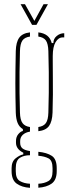

<svg xmlns="http://www.w3.org/2000/svg" viewBox="-20 -759 338 919"><path d="M123.5 140Q84.5 137.5 60 120Q35.5 102.5 35.5 60Q35.5 56 35.5 52.8Q35.5 49.5 35.5 46Q35.5 14.5 54.5 -1Q73.5 -16.5 91.5 -20V-28Q56.5 -45.5 56.5 -76Q56.5 -78.5 56.5 -80.2Q56.5 -82 56.5 -84Q56.5 -103.5 67.5 -116.8Q78.5 -130 89.5 -132V-141Q72.5 -151 64.5 -170.2Q56.5 -189.5 55.5 -220Q54.5 -262.5 54 -295.2Q53.5 -328 53.5 -359.5Q53.5 -391 54 -427.5Q54.5 -464 55.5 -514Q56.5 -557 72 -578.5Q87.5 -600 123.5 -604V-584Q98 -580.5 87.2 -565Q76.5 -549.5 75.5 -514Q74 -464.5 73.5 -414Q73 -363.5 73.5 -314.5Q74 -265.5 75.5 -220Q76.5 -185 87.8 -169.8Q99 -154.5 123.5 -151V-129Q102 -125.5 89.2 -113.8Q76.5 -102 76.5 -84Q76.5 -82 76.5 -80.2Q76.5 -78.5 76.5 -76Q76.5 -57.5 87.8 -48.5Q99 -39.5 123.5 -36V-16Q94.5 -16 75 -3.5Q55.5 9 55.5 46Q55.5 49.5 55.5 53.2Q55.5 57 55.5 61Q55.5 96 75 107.5Q94.5 119 123.5 120.5ZM163.5 139.5V120.5Q192.5 119 212 107.5Q231.5 96 231.5 61Q231.5 57 231.5 53.2Q231.5 49.5 231.5 46Q231.5 9 212.2 -1Q193 -11 163.5 -13.5V-32.5Q204.5 -28.5 228 -13Q251.5 2.5 251.5 46Q251.5 49.5 251.5 52.8Q251.5 56 251.5 60Q251.5 102.5 227.2 119.8Q203 137 163.5 139.5ZM163.5 -131V-151Q188.5 -154.5 199.5 -169.8Q210.5 -185 211.5 -220Q213 -265.5 213.5 -314.5Q214 -363.5 213.5 -414Q213 -464.5 211.5 -514Q210.5 -549.5 199.8 -565Q189 -580.5 163.5 -584V-604Q216.5 -598 227.5 -553H235.5Q235.5 -573.5 251.5 -586.8Q267.5 -600 287.5 -600V-580H280.5Q259.5 -580 246 -557.2Q232.5 -534.5 232.5 -491V-468Q232.5 -418 233 -380.8Q233.5 -343.5 233.2 -306.5Q233 -269.5 231.5 -220Q230 -177.5 214.8 -156.2Q199.5 -135 163.5 -131ZM133.5 -640 78.5 -739H99.5L144.5 -659L188.5 -739H209.5L154.5 -640Z"/></svg>

Font: Big Shoulders Stencil Display SC Thin
Style: Regular
Weight: 100
Designer: Patric King
Foundry: XO Type Co
Version: Version 2.001